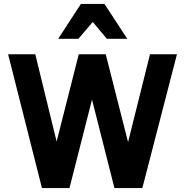

<svg xmlns="http://www.w3.org/2000/svg" viewBox="-20 -950 935 970"><path d="M699.2 0H558.1L444.8 -446.8L331.1 0H191.9L21 -675.8H158.2L266.1 -234.9L377.9 -675.8H514.2L627 -231.9L737.8 -675.8H874ZM520 -753.9 448.7 -838.9 376 -753.9H273.9L388.7 -930.2H507.8L623 -753.9Z"/></svg>

Font: Clear Sans
Style: Bold
Weight: 700
Foundry: Intel Corporation
Version: Version 1.00